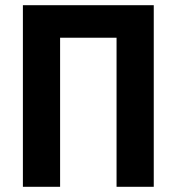

<svg xmlns="http://www.w3.org/2000/svg" viewBox="-20 -718 679 738"><path d="M68 0V-698H571V0H428V-573H211V0Z"/></svg>

Font: IBM Plex Sans Condensed
Style: Bold
Weight: 700
Width: 3
Designer: Mike Abbink, Paul van der Laan, Pieter van Rosmalen
Foundry: Bold Monday
Version: Version 3.201